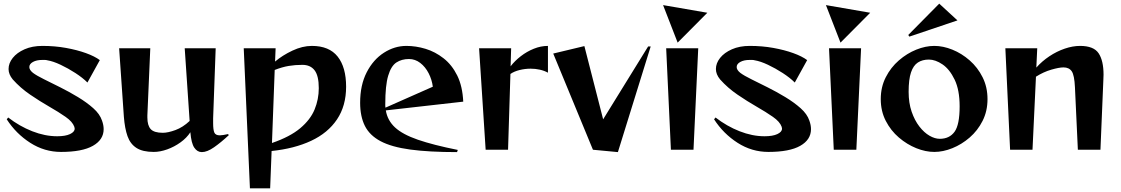

<svg xmlns="http://www.w3.org/2000/svg" viewBox="-20 -822 6152 1054"><path d="M460 -369Q434 -395 394 -421Q354 -447 312.5 -466.5Q271 -486 240 -491Q233 -493 226 -493Q219 -493 212 -493Q181 -493 161 -482Q141 -471 141 -454Q141 -438 161 -422Q181 -407 221.5 -387Q262 -367 311 -342.5Q360 -318 408 -289Q456 -260 492 -228Q528 -196 540 -160Q549 -135 549 -113Q549 -55 490 -21.5Q431 12 315 12Q224 12 146 -38Q68 -88 17 -167L25 -177Q87 -129 157 -101.5Q227 -74 294 -74Q339 -74 364.5 -86Q390 -98 390 -116Q390 -120 388 -126Q378 -154 340 -180.5Q302 -207 250.5 -236.5Q199 -266 145.5 -302.5Q92 -339 50 -386Q27 -414 27 -443Q27 -475 50 -504Q73 -533 115 -551.5Q157 -570 213 -570Q281 -570 342 -559Q403 -548 451.5 -530.5Q500 -513 528 -492Z M1236 -80Q1193 -40 1155 -13.5Q1117 13 1088 13Q1063 13 1046.5 -11.5Q1030 -36 1025 -96Q1005 -65 971 -40.5Q937 -16 898 -2Q859 12 824 12Q763 12 729 -10Q695 -32 680 -74.5Q665 -117 660 -181L634 -557H805L789 -189V-177Q789 -133 807.5 -113Q826 -93 874 -93Q902 -93 943 -108Q984 -123 1021 -158L994 -557H1164L1150 -173V-146Q1150 -110 1156.5 -94.5Q1163 -79 1187 -79Q1195 -79 1206.5 -81Q1218 -83 1232 -86Z M1352 212 1318 -557H1493L1490 -484Q1530 -518 1585 -544Q1640 -570 1692 -570Q1787 -570 1833.5 -511.5Q1880 -453 1880 -346Q1880 -241 1830 -166.5Q1780 -92 1688 -49Q1596 -6 1471 7L1463 212ZM1473 -37Q1572 -71 1628 -118Q1684 -165 1707 -221Q1730 -277 1730 -338Q1730 -406 1707 -436Q1684 -466 1640 -466Q1600 -466 1564.5 -460Q1529 -454 1488 -438Z M2489 13Q2335 13 2232 -1Q2129 -15 2069 -47Q2009 -79 1983 -131Q1957 -183 1957 -258Q1957 -355 1993 -425Q2029 -495 2087.5 -532.5Q2146 -570 2211 -570Q2263 -570 2316 -554Q2369 -538 2415 -502Q2461 -466 2490 -407.5Q2519 -349 2523 -264L2098 -216Q2107 -161 2148.5 -122.5Q2190 -84 2274 -55Q2358 -26 2493 1ZM2356 -346Q2351 -385 2333 -420Q2315 -455 2287 -476.5Q2259 -498 2225 -498Q2185 -498 2156 -479Q2127 -460 2111 -406.5Q2095 -353 2095 -250Q2095 -245 2095 -240.5Q2095 -236 2096 -231Z M2646 0 2610 -557H2786L2783 -458Q2806 -488 2839 -513.5Q2872 -539 2910.5 -554.5Q2949 -570 2988 -570V-423Q2968 -434 2943.5 -439.5Q2919 -445 2893 -445Q2862 -445 2832 -437.5Q2802 -430 2782 -416L2769 0Z M3235 0 3017 -528 3188 -569 3291 -167 3538 -567H3552L3372 13Z M3620 -794 3863 -752 3700 -588ZM3663 0 3637 -557H3813L3787 0Z M4343 -369Q4317 -395 4277 -421Q4237 -447 4195.5 -466.5Q4154 -486 4123 -491Q4116 -493 4109 -493Q4102 -493 4095 -493Q4064 -493 4044 -482Q4024 -471 4024 -454Q4024 -438 4044 -422Q4064 -407 4104.5 -387Q4145 -367 4194 -342.5Q4243 -318 4291 -289Q4339 -260 4375 -228Q4411 -196 4423 -160Q4432 -135 4432 -113Q4432 -55 4373 -21.5Q4314 12 4198 12Q4107 12 4029 -38Q3951 -88 3900 -167L3908 -177Q3970 -129 4040 -101.5Q4110 -74 4177 -74Q4222 -74 4247.5 -86Q4273 -98 4273 -116Q4273 -120 4271 -126Q4261 -154 4223 -180.5Q4185 -207 4133.5 -236.5Q4082 -266 4028.5 -302.5Q3975 -339 3933 -386Q3910 -414 3910 -443Q3910 -475 3933 -504Q3956 -533 3998 -551.5Q4040 -570 4096 -570Q4164 -570 4225 -559Q4286 -548 4334.5 -530.5Q4383 -513 4411 -492Z M4514 -794 4757 -752 4594 -588ZM4557 0 4531 -557H4707L4681 0Z M4972 -621 4966 -630 5136 -802 5236 -710ZM5401 -278Q5401 -212 5374 -158.5Q5347 -105 5303 -67Q5259 -29 5208 -8.5Q5157 12 5109 12Q5061 12 5010 -8.5Q4959 -29 4914.5 -67Q4870 -105 4842.5 -158.5Q4815 -212 4815 -278Q4815 -344 4842.5 -398Q4870 -452 4914.5 -490.5Q4959 -529 5010 -549.5Q5061 -570 5109 -570Q5157 -570 5208 -549.5Q5259 -529 5303 -490.5Q5347 -452 5374 -398Q5401 -344 5401 -278ZM5139 -60Q5192 -60 5220 -98.5Q5248 -137 5248 -238Q5248 -328 5220.5 -385Q5193 -442 5154 -468.5Q5115 -495 5079 -495Q5044 -495 5019 -479Q4994 -463 4981 -424.5Q4968 -386 4968 -318Q4968 -257 4984.5 -209Q5001 -161 5027 -127.5Q5053 -94 5082.5 -77Q5112 -60 5139 -60Z M5897 0 5881 -343Q5878 -409 5863.5 -430.5Q5849 -452 5818 -452Q5794 -452 5751 -439.5Q5708 -427 5667 -401L5648 0H5525L5499 -557H5674L5669 -451Q5700 -486 5740.5 -513Q5781 -540 5825 -555Q5869 -570 5909 -570Q5984 -570 6011 -529.5Q6038 -489 6038 -412Q6038 -405 6037.5 -398.5Q6037 -392 6037 -384L6021 0Z"/></svg>

Font: Reggae One
Style: Regular
Weight: 400
Designer: Fontworks Inc.
Foundry: Fontworks Inc.
Version: Version 1.100